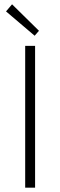

<svg xmlns="http://www.w3.org/2000/svg" viewBox="-20 -872 280 892"><path d="M97 0V-659H143V0ZM141 -706 8 -819 36 -852 161 -729Z"/></svg>

Font: Toshiba Sans Light
Style: Regular
Weight: 300
Designer: Paul D. Hunt
Foundry: Toshiba Corporation
Version: Version 2.020;PS 2.0;hotconv 1.0.86;makeotf.lib2.5.63406